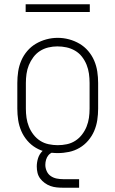

<svg xmlns="http://www.w3.org/2000/svg" viewBox="-20 -708 540 898"><path d="M250 8Q223 8 197 2.5Q171 -3 148 -16.5Q125 -30 107.5 -50.5Q90 -71 79.5 -95.5Q69 -120 65 -146.5Q61 -173 61 -200V-320Q61 -347 65 -373.5Q69 -400 79.5 -424.5Q90 -449 107.5 -469.5Q125 -490 148 -503.5Q171 -517 197 -524Q223 -531 250 -531Q277 -531 303 -524Q329 -517 352 -503.5Q375 -490 392.5 -469.5Q410 -449 420.5 -424.5Q431 -400 435 -373.5Q439 -347 439 -320V-200Q439 -173 435 -146.5Q431 -120 420.5 -95.5Q410 -71 392.5 -50.5Q375 -30 352 -16.5Q329 -3 303 2.5Q277 8 250 8ZM250 -29Q272 -29 293 -33.5Q314 -38 332 -49.5Q350 -61 363.5 -78.5Q377 -96 385 -116Q393 -136 396 -157Q399 -178 399 -200V-320Q399 -342 396 -363.5Q393 -385 385 -405Q377 -425 363.5 -442.5Q350 -460 331 -471Q312 -482 291 -486.5Q270 -491 248 -491Q227 -491 206 -486Q185 -481 167 -469.5Q149 -458 136 -440.5Q123 -423 115 -403.5Q107 -384 104 -362.5Q101 -341 101 -320V-200Q101 -178 104 -157Q107 -136 115 -116Q123 -96 136.5 -78.5Q150 -61 168 -49.5Q186 -38 207.5 -33.5Q229 -29 250 -29ZM275 170Q260 170 245 168.5Q230 167 216 162Q202 157 189.5 148Q177 139 168 127Q159 115 155.5 100.5Q152 86 152 71Q152 51 158 32Q164 13 178 -1Q192 -15 211 -20.5Q230 -26 250 -26V0Q238 0 226 4.5Q214 9 206.5 18Q199 27 195.5 39Q192 51 192 63Q192 78 198.5 92.5Q205 107 217.5 115.5Q230 124 245 127Q260 130 275 130H350V170ZM100 -652V-688H400V-652Z"/></svg>

Font: Zed Sans Extralight
Style: Regular
Weight: 200
Designer: Belleve Invis
Foundry: Belleve Invis
Version: Version 1.0.0; ttfautohint (v1.8.4)